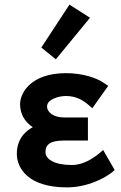

<svg xmlns="http://www.w3.org/2000/svg" viewBox="-20 -802 526 832"><path d="M281 -782 159 -596 222 -545 370 -725ZM177 -143C177 -177 200 -193 257 -193H361V-293H258C214 -293 184 -314 184 -341C184 -371 233 -386 266 -386C309 -386 340 -368 364 -347L380 -333L449 -430L434 -440C400 -465 337 -485 266 -485C114 -485 67 -399 67 -351C67 -308 87 -274 122 -251C55 -214 53 -156 53 -135C53 -75 100 10 270 10C358 10 439 -30 477 -65L427 -152C389 -118 344 -87 291 -87C216 -87 177 -112 177 -143Z"/></svg>

Font: Mint Spirit
Style: Bold
Weight: 700
Designer: HARENDAL Hirwen
Foundry: Arkandis Digital Foundry.
Version: Version 1.004;FFEdit